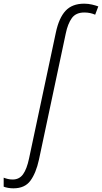

<svg xmlns="http://www.w3.org/2000/svg" viewBox="-155 -785 555 1045"><path d="M-82 240Q-97 240 -111 237.5Q-125 235 -135 231V182Q-125 186 -112.5 189Q-100 192 -86 192Q-50 192 -29.5 163.5Q-9 135 3 78L149 -608Q166 -688 202 -726.5Q238 -765 303 -765Q326 -765 346.5 -760Q367 -755 380 -750L363 -705Q336 -717 304 -717Q258 -717 236 -686.5Q214 -656 203 -603L57 84Q41 157 10.5 198.5Q-20 240 -82 240Z"/></svg>

Font: Noto Sans SemiCondensed Light
Style: Italic
Weight: 300
Width: 4
Italic angle: -12°
Designer: Monotype Design Team
Foundry: Monotype Imaging Inc.
Version: Version 2.013; ttfautohint (v1.8.4.7-5d5b)